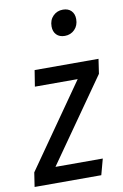

<svg xmlns="http://www.w3.org/2000/svg" viewBox="-107 -828 565 879"><g transform="rotate(-10 176.0 -388.5)"><path d="M371 -527 361 -459 91 -74H311L291 0H-19L-9 -66L261 -452H62L74 -527ZM185 -710Q185 -740 203.5 -758.5Q222 -777 249 -777Q274 -777 288 -762.5Q302 -748 302 -724Q302 -694 283.5 -675.5Q265 -657 238 -657Q213 -657 199 -671.5Q185 -686 185 -710Z"/></g></svg>

Font: Fira Sans Extra Condensed
Style: Italic
Weight: 400
Width: 3
Italic angle: -8°
Designer: Carrois Corporate & Edenspiekermann AG
Foundry: Carrois Corporate GbR & Edenspiekermann AG
Version: Version 4.203